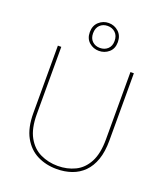

<svg xmlns="http://www.w3.org/2000/svg" viewBox="-166 -1047 1005 1166"><g transform="rotate(20 336.0 -464.0)"><path d="M425 -844Q425 -802 398 -778.5Q371 -755 334 -755Q298 -755 271 -778.5Q244 -802 244 -844Q244 -886 271 -910.5Q298 -935 334 -935Q371 -935 398 -910.5Q425 -886 425 -844ZM404 -844Q404 -878 384 -897Q364 -916 334 -916Q304 -916 284.5 -897Q265 -878 265 -844Q265 -811 284.5 -792.5Q304 -774 334 -774Q364 -774 384 -792.5Q404 -811 404 -844ZM90 -700H112V-265Q112 -173 143 -117.5Q174 -62 225.5 -37.5Q277 -13 338 -13Q399 -13 449.5 -37.5Q500 -62 529.5 -117.5Q559 -173 559 -265V-700H581V-265Q581 -193 563 -141.5Q545 -90 512 -57Q479 -24 434.5 -8.5Q390 7 338 7Q269 7 213 -21Q157 -49 123.5 -109Q90 -169 90 -265Z"/></g></svg>

Font: Albert Sans Thin
Style: Regular
Weight: 250
Designer: Andreas Rasmussen
Foundry: a.Foundry
Version: Version 1.025